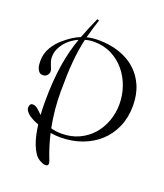

<svg xmlns="http://www.w3.org/2000/svg" viewBox="-150 -754 875 1025"><g transform="rotate(20 288.0 -241.5)"><path d="M245.6 158.2Q245.6 171.9 230.5 171.9Q220.7 171.9 211.9 168.2Q203.1 164.6 195.8 160.2Q179.2 150.9 166.7 132.1Q154.3 113.3 145 89.1Q135.7 64.9 129.6 37.1Q123.5 9.3 120.1 -18.6Q105.5 -23.9 91.1 -31Q76.7 -38.1 64.9 -46.6Q53.2 -55.2 45.9 -65.2Q38.6 -75.2 38.6 -86.4Q38.6 -95.2 42.7 -102.3Q46.9 -109.4 56.6 -109.4Q72.3 -109.4 85.4 -97.9Q98.6 -86.4 114.7 -70.8Q113.3 -91.3 112.8 -108.9Q112.3 -126.5 112.3 -139.6Q112.3 -204.6 116.2 -258.1Q120.1 -311.5 127.4 -357.2Q134.8 -402.8 145 -441.9Q155.3 -481 168 -517.1Q147 -507.8 128.4 -494.1Q109.9 -480.5 95.9 -463.1Q82 -445.8 73.7 -425.5Q65.4 -405.3 65.4 -382.3Q65.4 -369.1 68.6 -358.6Q71.8 -348.1 75.4 -339.4Q79.1 -330.6 82.3 -323Q85.4 -315.4 85.4 -307.6Q85.4 -293.5 75.9 -283.9Q66.4 -274.4 52.7 -274.4Q40 -274.4 32.7 -281.2Q25.4 -288.1 21.2 -298.3Q17.1 -308.6 15.9 -320.1Q14.6 -331.5 14.6 -340.3Q14.6 -383.3 34.9 -418.2Q55.2 -453.1 87.9 -480.5Q109.4 -498.5 130.4 -512.2Q151.4 -525.9 174.8 -535.2Q186 -565.4 198.5 -594.7Q210.9 -624 224.6 -654.8L235.4 -650.9Q225.6 -622.1 218 -596.2Q210.4 -570.3 203.6 -544.4Q219.2 -548.3 235.4 -550.3Q251.5 -552.2 269.5 -552.2Q333 -552.2 386.7 -534.4Q440.4 -516.6 479.2 -482.4Q518.1 -448.2 539.8 -398.4Q561.5 -348.6 561.5 -284.7Q561.5 -218.8 538.3 -165Q515.1 -111.3 473.9 -73.5Q432.6 -35.6 376 -14.9Q319.3 5.9 252.4 5.9Q238.8 5.9 225.1 4.6Q211.4 3.4 197.8 1Q213.9 72.3 241.7 142.1Q243.2 146 244.4 150.1Q245.6 154.3 245.6 158.2ZM249.5 -535.6Q224.6 -535.6 199.7 -528.3Q192.4 -497.6 187.5 -465.3Q182.6 -433.1 179.2 -396.5Q175.8 -359.9 174.3 -317.9Q172.9 -275.9 172.9 -225.1Q172.9 -120.6 192.4 -23.4Q205.1 -19.5 220 -17.3Q234.9 -15.1 252.4 -15.1Q308.1 -15.1 352.3 -35.9Q396.5 -56.6 427.2 -91.8Q458 -127 474.4 -172.9Q490.7 -218.8 490.7 -269Q490.7 -318.8 474.1 -366.7Q457.5 -414.6 426.5 -452.1Q395.5 -489.7 350.6 -512.7Q305.7 -535.6 249.5 -535.6Z"/></g></svg>

Font: Montez
Style: Regular
Weight: 400
Designer: Astigmatic (AOETI)
Foundry: Astigmatic (AOETI)
Version: Version 1.000